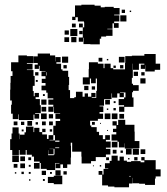

<svg xmlns="http://www.w3.org/2000/svg" viewBox="-20 -764 706 814"><path d="M60 -107H32V-128H23V-174H29V-198H33V-224H59V-198H63V-174H64V-193H84V-203H90V-227H122V-204H125V-222H147V-204H159V-218H173V-204H159V-194H179V-175H186V-191H206V-171H190V-169H213V-191H206V-231H232H216V-251H235V-260H215V-282H235V-284H209V-311H207V-290H185V-312H206V-320H185V-342H206V-347H182V-371H176V-381H156V-401H173V-412H157V-430H173V-441H156V-461H173V-463H148V-485H145V-472H127V-490H140V-497H122V-525H140V-537H192V-529H214V-504H215V-522H237V-500H219V-494H239V-470H245V-464H269V-438H273V-404H271V-382H277V-352V-348H295V-352H302V-375H330V-354H339V-368H353V-354H367V-370H385V-352H369V-349H388V-379H391V-406V-431H361V-406H331V-436H356V-471H357V-500H395V-494H419V-475H423V-494H449V-475H460V-470H485H510V-497H511V-526H539V-528H569H592V-535H640V-494H659V-468H636V-461H596V-487H595V-472H577V-490H592V-494H569V-468H543V-434H539V-409H544V-373H540V-351H546V-311H507V-290H485V-312H506V-318H483V-344H506V-351H512V-372H489V-370H505V-352H487V-368H477V-350H455V-368H453V-344H424V-343H421V-316H402V-313H418V-289H402V-282H417V-260H395V-252H362V-232H367V-225H390V-205H400V-191H416V-174H426V-191H446V-171H429V-164H449V-138H429V-133H448V-109H429V-98H399H386V-81H366V-98V-71H326V-100H325V-121H286V-159H280V-146H281V-96H280V-67H265V-52H247V-67H236V-51H216V-71H232V-73H214V-43H178V-48H153V-73H148V-79H124V-100H115V-108H93V-128H89V-108H63V-128H60ZM58 -259H34V-282H27V-320H30V-338H23V-384H24V-413H25V-442H33V-462H27V-500H58V-529H94V-526H121V-496H94V-493H118V-469H94V-467H122V-442H127V-400H119V-378H103H123V-356H127V-370H145V-352H131V-344H149V-318H131H153V-284H129V-281H146V-261H126V-278H122V-255H90H60V-279H58ZM269 -498H243V-524H269ZM508 -499H484V-523H508ZM414 -503H398V-519H414ZM439 -508H433V-514H439ZM543 -468V-494H542V-468ZM263 -474H249V-488H263ZM503 -474H489V-488H503ZM471 -476H461V-486H471ZM565 -442H547V-460H565ZM178 -444V-458H176V-444ZM143 -444H129V-458H143ZM593 -444H579V-458H593ZM597 -410H575V-432H597ZM386 -411H366V-431H386ZM140 -417H132V-425H140ZM568 -379H544V-403H568ZM355 -382H337V-400H355ZM383 -384H369V-398H383ZM170 -357H162V-365H170ZM177 -320H155V-342H177ZM446 -321H426V-341H446ZM470 -327H462V-335H470ZM176 -291H156V-311H176ZM471 -296H461V-306H471ZM439 -298H433V-304H439ZM448 -259H424V-283H448ZM478 -259H454V-283H478ZM178 -259H154V-283H178ZM506 -261H486V-281H506ZM205 -262H187V-280H205ZM508 -139H484V-163H501H478V-168H453V-194H473V-232H457V-250H475V-234H481V-256H511V-235H550V-206H551V-166H571V-136H543V-134H509V-156H508ZM116 -231H96V-251H116ZM204 -233H188V-249H204ZM174 -233H158V-249H174ZM54 -233H38V-249H54ZM83 -234H69V-248H83ZM382 -235H370V-247H382ZM141 -236H131V-246H141ZM408 -239H404V-243H408ZM473 -204H459V-218H473ZM201 -206H191V-216H201ZM80 -207H72V-215H80ZM438 -209H434V-213H438ZM214 -163H232V-168H214V-136H231V-139H214ZM478 -139H454V-163H478ZM569 -108H543V-134H569ZM207 -110H185V-127H184V-106H208V-109H211V-133H190V-132H207ZM538 -109H514V-133H538ZM596 -111H576V-131H596ZM474 -113H458V-129H474ZM501 -116H491V-126H501ZM60 -77H32V-105H60ZM527 30H465V27H438V22H413V-23H398V-39H414V-24H419V-48H439V-50H425V-72H445V-82H453V-104H479V-83H487V-100H505V-83H518V-78H536V-81H576V-76H592V-84H579V-98H593V-85H640V-55V-46H661V-16H640V-7H637V20H595V15H570V13H542V-10H541V14H527ZM86 -81H66V-101H86ZM563 -84H549V-98H563ZM112 -85H100V-97H112ZM442 -85H430V-97H442ZM529 -88H523V-94H529ZM148 -49H124V-73H148ZM86 -51H66V-71H86ZM54 -53H38V-69H54ZM110 -57H102V-65H110ZM409 -58H403V-64H409ZM378 -59H374V-63H378ZM237 -20H215V-42H237ZM175 -22H157V-40H175ZM263 -24H249V-38H263ZM81 -26H71V-36H81ZM110 -27H102V-35H110ZM200 -27H192V-35H200ZM49 -28H43V-34H49ZM244 17H208V12H183V-14H208V-19H244ZM527 -16H535V-18H527ZM170 3H162V-5H170ZM109 2H103V-4H109ZM332 -587H314V-605H331V-648H337V-669H336V-688V-673H310V-691H300V-679H286V-693H298V-741H325V-744H381V-740H407V-733H424V-735H462V-730H487V-702H464V-699H486V-673H464V-666H483V-646H463V-665H457V-642H435V-640H457V-612H430V-609H409V-600H403V-576H363V-577H334V-604H332ZM510 -709H496V-723H510ZM536 -713H530V-719H536ZM516 -673H490V-699H516ZM301 -648H285V-664H301ZM331 -648H315V-664H331ZM308 -611H278V-641H308ZM272 -617H254V-635H272ZM330 -619H316V-633H330ZM304 -585H282V-607H304ZM273 -586H253V-606H273Z"/></svg>

Font: Rubik Storm
Style: Regular
Weight: 400
Designer: Hubert and Fischer, NaN
Foundry: Hubert and Fischer, NaN
Version: Version 2.201